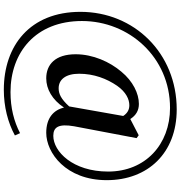

<svg xmlns="http://www.w3.org/2000/svg" viewBox="10 -781 945 1005"><g transform="rotate(90 482.5 -278.5)"><path d="M537 -168C497 -124 470 -113 442 -113C397 -113 366 -149 366 -220C366 -298 392 -365 429 -419C462 -466 500 -483 531 -483C553 -483 572 -474 587 -451ZM703 -521 688 -532 603 -488C584 -518 558 -533 524 -533C470 -533 405 -502 355 -441C304 -381 264 -293 264 -202C264 -95 318 -48 390 -48C446 -48 502 -79 543 -141C556 -86 598 -48 675 -48C780 -48 923 -151 923 -365C923 -580 781 -731 553 -731C258 -731 42 -508 42 -227C42 37 219 174 450 174C538 174 621 153 689 116L677 89C615 121 545 139 462 139C255 139 90 8 90 -235C90 -481 279 -696 545 -696C736 -696 878 -567 878 -372C878 -187 773 -85 691 -85C645 -85 627 -113 641 -194Z"/></g></svg>

Font: Noto Serif CJK JP
Style: Bold
Weight: 700
Designer: Ryoko NISHIZUKA 西塚涼子 (kana & ideographs); Frank Grießhammer (Latin, Greek & Cyrillic); Wenlong ZHANG 张文龙 (bopomofo); San
Foundry: Adobe Systems Incorporated
Version: Version 1.000;PS 1;hotconv 16.6.53;makeotf.lib2.5.65590